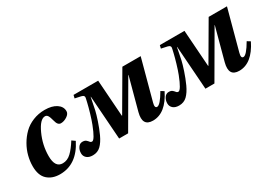

<svg xmlns="http://www.w3.org/2000/svg" viewBox="-15 -1022 2136 1553"><g transform="rotate(-30 1053.5 -245.0)"><path d="M73 -155Q73 -202 85.5 -250.5Q98 -299 124 -344Q150 -389 186 -424.5Q222 -460 273.5 -481Q325 -502 384 -502Q452 -502 492.5 -475Q533 -448 533 -405Q533 -380 504 -361Q475 -342 446 -342Q416 -342 405 -389Q395 -428 385.5 -442Q376 -456 361 -456Q314 -456 270 -360Q226 -264 226 -162Q226 -54 297 -54Q341 -54 376.5 -88Q412 -122 448 -180L478 -159Q392 12 234 12Q162 12 117.5 -28.5Q73 -69 73 -155Z M464 -50Q464 -81 479.5 -103.5Q495 -126 520 -126Q542 -126 553 -116.5Q564 -107 571 -97.5Q578 -88 590 -88Q614 -88 659 -203Q673 -239 688.5 -291.5Q704 -344 712 -379L720 -414Q729 -442 697 -449L641 -461L648 -490H878L902 -149H905L1104 -490H1275L1174 -115Q1161 -68 1186 -68Q1215 -68 1272 -166L1301 -148Q1222 12 1102 12Q1002 12 1033 -107L1114 -408H1112L875 0H791L762 -407H760Q758 -401 751.5 -364Q745 -327 737.5 -294.5Q730 -262 712 -207.5Q694 -153 670 -100Q645 -46 615 -17Q585 12 540 12Q504 12 484 -5.5Q464 -23 464 -50Z M1270 -50Q1270 -81 1285.5 -103.5Q1301 -126 1326 -126Q1348 -126 1359 -116.5Q1370 -107 1377 -97.5Q1384 -88 1396 -88Q1420 -88 1465 -203Q1479 -239 1494.5 -291.5Q1510 -344 1518 -379L1526 -414Q1535 -442 1503 -449L1447 -461L1454 -490H1684L1708 -149H1711L1910 -490H2081L1980 -115Q1967 -68 1992 -68Q2021 -68 2078 -166L2107 -148Q2028 12 1908 12Q1808 12 1839 -107L1920 -408H1918L1681 0H1597L1568 -407H1566Q1564 -401 1557.5 -364Q1551 -327 1543.5 -294.5Q1536 -262 1518 -207.5Q1500 -153 1476 -100Q1451 -46 1421 -17Q1391 12 1346 12Q1310 12 1290 -5.5Q1270 -23 1270 -50Z"/></g></svg>

Font: Lingua Franca
Style: Bold Italic
Weight: 700
Italic angle: -13°
Version: Version 1.19